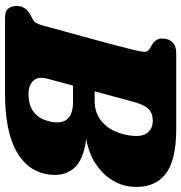

<svg xmlns="http://www.w3.org/2000/svg" viewBox="2 -742 740 785"><g transform="rotate(90 372.5 -350.0)"><path d="M197 -700H508Q640 -700 695.2 -653.8Q750.5 -607.5 744 -520.5Q741 -477.5 717.2 -438.5Q693.5 -399.5 650.8 -371Q608 -342.5 548 -332Q636.5 -321 669.5 -280.5Q702.5 -240 694 -179.5Q682.5 -93 599 -46.5Q515.5 0 362.5 0H55.5Q25 0 15 -13.8Q5 -27.5 5 -48Q5 -67.5 15.2 -81.8Q25.5 -96 40.5 -103.5L56 -111.5Q68.5 -118 73.8 -126.2Q79 -134.5 84.5 -154Q94 -188.5 108 -239.8Q122 -291 137.2 -346.2Q152.5 -401.5 165.2 -450Q178 -498.5 185 -528Q191.5 -556 192.5 -569.5Q193.5 -583 178.5 -592L165.5 -600Q151.5 -608 144.8 -618Q138 -628 138 -643Q138 -668.5 153 -684.2Q168 -700 197 -700ZM395.5 -520.5Q388.5 -494 377.2 -452.8Q366 -411.5 354 -366.5H392Q436.5 -366.5 467.5 -388.2Q498.5 -410 515.8 -446.2Q533 -482.5 536 -525.5Q539 -564.5 522 -584.2Q505 -604 475 -604Q442 -604 424.8 -585.2Q407.5 -566.5 395.5 -520.5ZM301.5 -170Q292.5 -133.5 311.5 -114.8Q330.5 -96 364 -96Q460.5 -96 478 -187.5Q496 -278 397 -278H330.5Q321.5 -245 314 -216.8Q306.5 -188.5 301.5 -170Z"/></g></svg>

Font: Fraunces 72pt S100 Black
Style: Italic
Weight: 900
Italic angle: -16°
Version: Version 1.000; ttfautohint (v1.8.3)